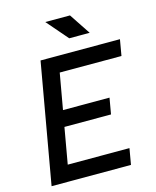

<svg xmlns="http://www.w3.org/2000/svg" viewBox="-130 -983 872 1071"><g transform="rotate(-15 306.5 -447.0)"><path d="M32.7 0 154.8 -693.4H613.3L597.2 -600.6H240.7L204.1 -393.6H472.7L456.5 -300.8H187.5L150.9 -92.8H507.3L491.2 0ZM341.3 -771.5 235.8 -893.6H378.4L459.5 -771.5Z"/></g></svg>

Font: Cascadia Mono PL
Style: Italic
Weight: 400
Italic angle: -10°
Monospace: yes
Designer: Aaron Bell
Foundry: Saja Typeworks
Version: Version 2404.023; ttfautohint (v1.8.4)